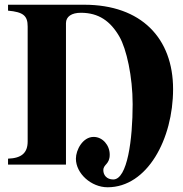

<svg xmlns="http://www.w3.org/2000/svg" viewBox="-20 -696 772 812"><path d="M14 -676V-651C78 -645 97 -630 97 -584V-98C97 -50 72 -27 14 -25V0H259V-598C259 -626 283 -642 322 -642C397 -642 447 -607 485 -541C515 -489 541 -372 541 -255C541 -107 519 63 459 63C431 63 417 44 417 24C417 -2 444 0 444 -42C444 -82 414 -117 376 -117C330 -117 301 -62 301 -25C301 38 366 96 435 96C603 96 712 -108 712 -319C712 -534 578 -676 336 -676Z"/></svg>

Font: XITS
Style: Bold
Weight: 700
Designer: MicroPress Inc., with final additions and corrections provided by Coen Hoffman, Elsevier (retired)
Version: Version 1.302